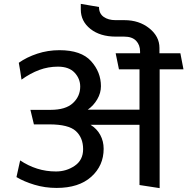

<svg xmlns="http://www.w3.org/2000/svg" viewBox="-20 -955 967 991"><path d="M515 -187Q515 -100 451 -42.5Q387 15 272 15Q212 15 157.5 -1.5Q103 -18 65 -41L84 -127Q126 -99 172 -84.5Q218 -70 269 -70Q323 -70 366 -99.5Q409 -129 409 -185Q409 -244 371.5 -278.5Q334 -313 234 -313H155L137 -388H241Q319 -388 356.5 -423Q394 -458 394 -508Q394 -549 365 -580Q336 -611 279 -611Q229 -611 183 -594Q137 -577 91 -544Q88 -566 84.5 -587.5Q81 -609 77 -631Q118 -660 172.5 -678Q227 -696 287 -696Q399 -696 450 -639.5Q501 -583 501 -510Q501 -475 482 -442.5Q463 -410 433 -389H700V-597H594L577 -680H703V-689Q703 -723 682.5 -744.5Q662 -766 621 -766H578Q497 -766 447 -805.5Q397 -845 397 -906V-935Q420 -931 444 -927Q468 -923 491 -919Q491 -885 515 -868Q539 -851 576 -851H622Q698 -851 750.5 -809Q803 -767 803 -708V-680H911L927 -597H804V16L700 0V-311H447Q480 -291 497.5 -258.5Q515 -226 515 -187Z"/></svg>

Font: Palanquin Medium
Style: Regular
Weight: 500
Designer: Pria Ravichandran
Version: Version 1.0.4